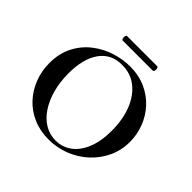

<svg xmlns="http://www.w3.org/2000/svg" viewBox="-186 -938 1137 1137"><g transform="rotate(45 383.0 -369.0)"><path d="M366 12Q294 12 235.5 -13.5Q177 -39 135.5 -84Q94 -129 71.5 -187.5Q49 -246 49 -312Q49 -393 80.5 -454Q112 -515 164 -555.5Q216 -596 278 -616Q340 -636 401 -636Q475 -636 533.5 -609.5Q592 -583 633 -538Q674 -493 695.5 -436Q717 -379 717 -319Q717 -249 689 -189Q661 -129 612.5 -84Q564 -39 500.5 -13.5Q437 12 366 12ZM399 -13Q455 -13 499 -45Q543 -77 568.5 -139Q594 -201 594 -290Q594 -382 566 -454Q538 -526 486 -567.5Q434 -609 361 -609Q270 -609 221 -540Q172 -471 172 -349Q172 -276 189 -214.5Q206 -153 236.5 -107.5Q267 -62 308.5 -37.5Q350 -13 399 -13ZM262 -713Q256 -713 253.5 -722.5Q251 -732 253.5 -741Q256 -750 262 -750H513Q520 -750 522.5 -741Q525 -732 522.5 -722.5Q520 -713 513 -713Z"/></g></svg>

Font: Cormorant Light
Style: Bold
Weight: 700
Version: Version 4.000